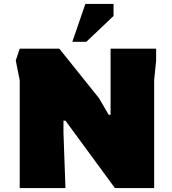

<svg xmlns="http://www.w3.org/2000/svg" viewBox="-20 -954 872 974"><path d="M80 0V-547L60 -647L80 -707H281L483 -455L531 -372H541V-707H772V-647L762 -547V0H563L312 -342H302V-282L312 0ZM347 -742 413 -934H556V-873L418 -742Z"/></svg>

Font: Rowdies
Style: Bold
Weight: 700
Designer: Jaikishan Patel
Version: Version 1.000; ttfautohint (v1.8.3)